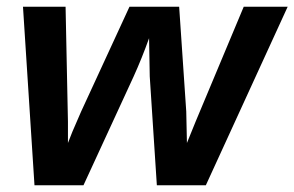

<svg xmlns="http://www.w3.org/2000/svg" viewBox="-20 -548 871 568"><path d="M831 -528 589 0H444L423 -322L421 -435Q400 -376 375 -321L227 0H82L48 -528H174L181 -188V-125L194 -158L220 -218L363 -528H510L531 -218L533 -125L559 -189L701 -528Z"/></svg>

Font: Libra Sans
Style: Bold Italic
Weight: 700
Italic angle: -12°
Foundry: Context Ltd
Version: Version 1.002